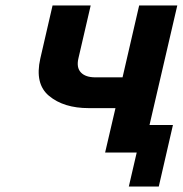

<svg xmlns="http://www.w3.org/2000/svg" viewBox="-20 -560 671 705"><path d="M268 -346Q260 -312 277 -294Q294 -276 330 -276H430L491 -540H631L529 -101H615L563 125H453L482 0H366L404 -163H306Q214 -163 160 -208Q107 -252 128 -345L173 -540H313Z"/></svg>

Font: Miedinger
Style: Bold-Italic
Weight: 700
Italic angle: -13°
Version: Version 001.000